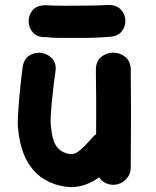

<svg xmlns="http://www.w3.org/2000/svg" viewBox="-20 -740 626 771"><path d="M218 5Q303 27 378 -28Q398 1 434 2Q463 2 484 -18Q505 -39 505 -67Q507 -304 505 -461Q504 -495 482.5 -512Q461 -529 433.5 -528.5Q406 -528 385.5 -510.5Q365 -493 365 -459Q367 -334 366 -201Q360 -197 354 -191Q313 -144 294 -131Q274 -117 252 -123Q220 -131 204.5 -156Q189 -181 185 -230Q182 -246 184 -278Q186 -310 189.5 -344.5Q193 -379 196 -403L203 -455Q207 -487 189 -505.5Q171 -524 145.5 -527.5Q120 -531 98 -517Q76 -503 71 -471Q69 -456 65 -422.5Q61 -389 57.5 -349.5Q54 -310 52 -275Q50 -240 53 -221Q57 -171 74 -125Q91 -79 125.5 -45Q160 -11 218 5ZM208 -588H295Q356 -587 417 -592Q451 -593 467.5 -612.5Q484 -632 483.5 -657Q483 -682 466 -701Q449 -720 416 -720Q375 -718 329 -717.5Q283 -717 239 -717Q195 -717 160 -719Q126 -718 110 -698Q94 -678 95 -652.5Q96 -627 113 -608.5Q130 -590 164 -591Q189 -588 208 -588Z"/></svg>

Font: Balsamiq Sans
Style: Bold
Weight: 700
Designer: Michael Angeles
Foundry: Balsamiq SRL
Version: Version 1.020; ttfautohint (v1.8.4.7-5d5b);gftools[0.9.26]